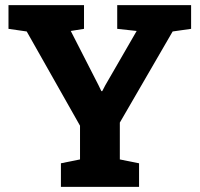

<svg xmlns="http://www.w3.org/2000/svg" viewBox="-20 -731 783 751"><path d="M218.3 0V-92.3L293 -107.4V-239.3L84.5 -607.9L13.2 -618.2V-710.9H308.6V-618.2L256.8 -609.9L365.2 -397.9L376.5 -374.5H379.9L391.6 -397L514.6 -609.9L438.5 -618.2V-710.9H727.5V-618.2L655.3 -607.9L448.7 -251.5V-107.4L523.9 -92.3V0Z"/></svg>

Font: Roboto Slab ExtraBold
Style: Regular
Weight: 800
Designer: Google
Version: Version 2.001; ttfautohint (v1.8.3)